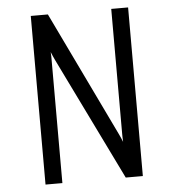

<svg xmlns="http://www.w3.org/2000/svg" viewBox="-51 -747 718 794"><g transform="rotate(-5 308.0 -350.0)"><path d="M106 0V-700H177L427 -180Q430 -174 434 -164.8Q438 -155.5 441 -148Q440.5 -162.5 440.2 -168.5Q440 -174.5 440 -181V-700H510V0H439L190 -510Q186.5 -517.5 182.2 -527Q178 -536.5 175 -544Q176 -532 176 -525Q176 -518 176 -511V0Z"/></g></svg>

Font: Overpass Mono Light
Style: Regular
Weight: 300
Monospace: yes
Designer: Delve Withrington, Dave Bailey
Foundry: Delve Fonts LLC
Version: Version 4.000